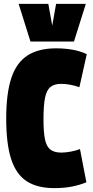

<svg xmlns="http://www.w3.org/2000/svg" viewBox="-20 -959 478 989"><path d="M12 -348Q12 -478 38.5 -557.5Q65 -637 122 -673.5Q179 -710 268 -710Q365 -710 427 -680L389 -510Q362 -519 339.5 -523Q317 -527 294 -527Q260 -527 240 -511Q220 -495 212 -455.5Q204 -416 204 -344Q204 -277 212 -240Q220 -203 240 -188Q260 -173 296 -173Q318 -173 344.5 -178Q371 -183 392 -191L425 -20Q391 -6 351 2Q311 10 260 10Q172 10 117.5 -25.5Q63 -61 37.5 -139.5Q12 -218 12 -348ZM422 -939 361 -745H137L76 -939H229L249 -827L269 -939Z"/></svg>

Font: Georama Condensed Black
Style: Regular
Weight: 900
Width: 3
Designer: Jean-Baptiste Levee
Foundry: Production Type
Version: Version 1.000